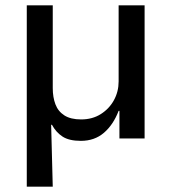

<svg xmlns="http://www.w3.org/2000/svg" viewBox="-20 -517 640 717"><path d="M80 180V-497H177V-188Q177 -154 187 -127.5Q197 -101 220.5 -86Q244 -71 283 -71Q325 -71 356.5 -91Q388 -111 405.5 -143Q423 -175 423 -213V-497H520V0H426V-103H423Q403 -51 368 -21Q333 9 282 9Q238 9 213.5 -7Q189 -23 174 -51H171L177 180Z"/></svg>

Font: Nunito Sans 12pt ExtraLight 7pt Medium
Style: Regular
Weight: 500
Version: Version 3.101;gftools[0.9.27]